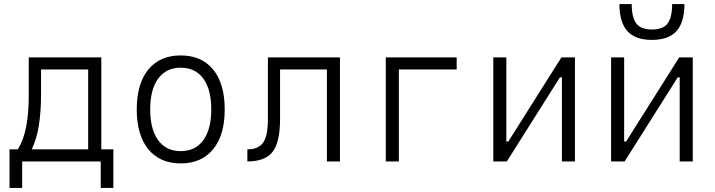

<svg xmlns="http://www.w3.org/2000/svg" viewBox="-20 -803 3556 955"><path d="M27.3 131.8V-60.1H68.8Q97.7 -107.4 110.4 -173.8Q123 -240.2 123 -329.1V-517.6H483.9V-60.1H543.9V131.8H481V0H90.3V131.8ZM418.5 -60.1V-457.5H184.1V-332.5Q184.1 -247.1 173.3 -179.4Q162.6 -111.8 137.7 -60.1Z M878.9 9.8Q775.4 9.8 717.8 -60.5Q660.2 -130.9 660.2 -258.8Q660.2 -387.2 717.8 -457.3Q775.4 -527.3 878.9 -527.3Q982.4 -527.3 1040 -457.3Q1097.7 -387.2 1097.7 -258.8Q1097.7 -130.9 1040 -60.5Q982.4 9.8 878.9 9.8ZM878.9 -51.3Q951.7 -51.3 991.2 -105.5Q1030.8 -159.7 1030.8 -258.8Q1030.8 -357.9 991.2 -412.1Q951.7 -466.3 878.9 -466.3Q806.6 -466.3 766.8 -412.1Q727.1 -357.9 727.1 -258.8Q727.1 -159.7 766.8 -105.5Q806.6 -51.3 878.9 -51.3Z M1210.4 0V-60.1Q1265.6 -60.1 1289.1 -94Q1312.5 -127.9 1312.5 -208.5V-517.6H1670.9V0H1606V-457.5H1373V-211.9Q1373 -96.2 1336.2 -48.1Q1299.3 0 1210.4 0Z M1898.9 0V-517.6H2251.5V-457.5H1963.9V0Z M2433.6 0V-517.6H2498.5V-99.1H2508.3L2772.5 -517.6H2839.8V0H2774.9V-418.5H2765.1L2501 0Z M3019.5 0V-517.6H3084.5V-99.1H3094.2L3358.4 -517.6H3425.8V0H3360.8V-418.5H3351.1L3086.9 0ZM3222.7 -604.5Q3139.2 -604.5 3100.1 -648.7Q3061 -692.9 3061 -782.7H3122.1Q3122.1 -716.3 3145 -686.3Q3168 -656.2 3222.7 -656.2Q3278.8 -656.2 3301 -687Q3323.2 -717.8 3323.2 -782.7H3384.3Q3384.3 -692.4 3345 -648.4Q3305.7 -604.5 3222.7 -604.5Z"/></svg>

Font: CaskaydiaMono NF Light
Style: Regular
Weight: 300
Designer: Aaron Bell
Foundry: Saja Typeworks
Version: Version 2111.001; ttfautohint (v1.8.4);Nerd Fonts 3.1.1